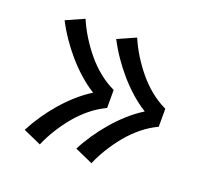

<svg xmlns="http://www.w3.org/2000/svg" viewBox="-96 -711 792 741"><g transform="rotate(20 300.0 -340.0)"><path d="M348 -82 274 -115Q291 -148 312.5 -179.5Q334 -211 359 -240Q384 -269 412.5 -294.5Q441 -320 473 -340Q441 -360 412.5 -385.5Q384 -411 359 -440Q334 -469 312.5 -500.5Q291 -532 274 -565L348 -598Q363 -563 383 -531Q403 -499 427 -470Q451 -441 480.5 -417Q510 -393 544 -377V-303Q510 -287 480.5 -263Q451 -239 427 -210Q403 -181 383 -149Q363 -117 348 -82ZM136 -82 62 -115Q79 -148 100.5 -179.5Q122 -211 147 -240Q172 -269 200.5 -294.5Q229 -320 261 -340Q229 -360 200.5 -385.5Q172 -411 147 -440Q122 -469 100.5 -500.5Q79 -532 62 -565L136 -598Q151 -563 171 -531Q191 -499 215 -470Q239 -441 268.5 -417Q298 -393 332 -377V-303Q298 -287 268.5 -263Q239 -239 215 -210Q191 -181 171 -149Q151 -117 136 -82Z"/></g></svg>

Font: Monocode
Style: Regular
Weight: 400
Designer: Belleve Invis
Foundry: Belleve Invis
Version: Version 16.1.0; ttfautohint (v1.8.4)